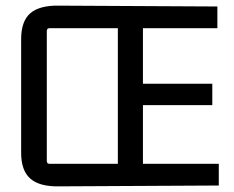

<svg xmlns="http://www.w3.org/2000/svg" viewBox="-20 -658 831 681"><path d="M756 0 188 3Q120 4 87.5 -24.5Q55 -53 55 -116V-519Q55 -583 87.5 -611Q120 -639 188 -638L751 -635V-558H473L487 -572V-347L473 -361H733V-285H472L487 -298V-63L473 -77H756ZM412 -77 398 -61V-572L413 -558H156Q146 -558 146 -548V-87Q146 -77 156 -77Z"/></svg>

Font: Gemunu Libre ExtraLight Medium
Style: Regular
Weight: 500
Version: Version 1.100